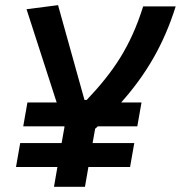

<svg xmlns="http://www.w3.org/2000/svg" viewBox="-20 -718 695 738"><path d="M69.3 -232.4H227.1L228 -230.5L216.8 -168H57.6L41.5 -76.2H200.7L187.5 0H306.6L319.8 -76.2H480L496.1 -168H335.9L345.7 -223.1C349.1 -226.1 352.5 -229.5 356 -232.4H507.8L523.9 -324.2H445.8C540 -430.2 608.4 -543.9 655.3 -693.4H530.3C481.4 -538.1 416 -442.4 313.5 -334H304.7L203.1 -698.2L82 -682.6L197.8 -324.2H85.4Z"/></svg>

Font: Cascadia Mono PL SemiBold
Style: Italic
Weight: 600
Italic angle: -10°
Monospace: yes
Designer: Aaron Bell
Foundry: Saja Typeworks
Version: Version 2404.023